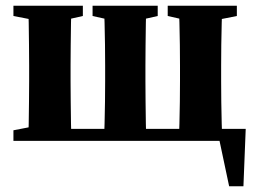

<svg xmlns="http://www.w3.org/2000/svg" viewBox="-20 -493 902 672"><path d="M78 0Q80 -24 80.5 -60.5Q81 -97 81.5 -137Q82 -177 82 -209V-264Q82 -296 81.5 -336Q81 -376 80.5 -413Q80 -450 78 -473H230Q229 -450 228.5 -413Q228 -376 227.5 -336Q227 -296 227 -264V-209Q227 -177 227.5 -137Q228 -97 228.5 -60.5Q229 -24 230 0ZM344 0Q345 -24 346 -60.5Q347 -97 347.5 -137Q348 -177 348 -209V-264Q348 -296 347.5 -336Q347 -376 346 -413Q345 -450 344 -473H492Q491 -450 490.5 -413Q490 -376 489.5 -336Q489 -296 489 -264V-209Q489 -177 489.5 -137Q490 -97 490.5 -60.5Q491 -24 492 0ZM606 0Q607 -24 608 -60.5Q609 -97 609.5 -137Q610 -177 610 -209V-264Q610 -296 609.5 -336Q609 -376 608 -413Q607 -450 606 -473H758Q757 -450 756 -413Q755 -376 754.5 -336Q754 -296 754 -264V-209Q754 -177 754.5 -137Q755 -97 756 -60.5Q757 -24 758 0ZM782 159 742 -30 792 0H171V-42H840L832 159ZM27 -437V-473H270V-437L190 -419H120ZM304 -437V-473H532V-437L452 -419H385ZM567 -437V-473H809V-437L718 -419H647ZM27 0V-37L120 -55H171V0Z"/></svg>

Font: Source Serif 4 36pt
Style: Bold
Weight: 700
Designer: Frank Grießhammer
Foundry: Adobe Systems Incorporated
Version: Version 4.004;hotconv 1.0.116;makeotfexe 2.5.65601